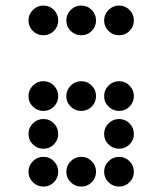

<svg xmlns="http://www.w3.org/2000/svg" viewBox="-20 -689 587 694"><path d="M190.4 -615.2Q190.4 -592.8 174.8 -577.1Q159.2 -561.5 136.7 -561.5Q114.7 -561.5 98.9 -577.1Q83 -592.8 83 -615.2Q83 -637.2 98.9 -653.1Q114.7 -668.9 136.7 -668.9Q159.2 -668.9 174.8 -653.1Q190.4 -637.2 190.4 -615.2ZM327.1 -615.2Q327.1 -592.8 311.5 -577.1Q295.9 -561.5 273.4 -561.5Q251.5 -561.5 235.6 -577.1Q219.7 -592.8 219.7 -615.2Q219.7 -637.2 235.6 -653.1Q251.5 -668.9 273.4 -668.9Q295.9 -668.9 311.5 -653.1Q327.1 -637.2 327.1 -615.2ZM463.9 -615.2Q463.9 -592.8 448.2 -577.1Q432.6 -561.5 410.2 -561.5Q388.2 -561.5 372.3 -577.1Q356.4 -592.8 356.4 -615.2Q356.4 -637.2 372.3 -653.1Q388.2 -668.9 410.2 -668.9Q432.6 -668.9 448.2 -653.1Q463.9 -637.2 463.9 -615.2ZM327.1 -341.8Q327.1 -319.3 311.5 -303.7Q295.9 -288.1 273.4 -288.1Q251.5 -288.1 235.6 -303.7Q219.7 -319.3 219.7 -341.8Q219.7 -363.8 235.6 -379.6Q251.5 -395.5 273.4 -395.5Q295.9 -395.5 311.5 -379.6Q327.1 -363.8 327.1 -341.8ZM190.4 -205.1Q190.4 -182.6 174.8 -167Q159.2 -151.4 136.7 -151.4Q114.7 -151.4 98.9 -167Q83 -182.6 83 -205.1Q83 -227.1 98.9 -242.9Q114.7 -258.8 136.7 -258.8Q159.2 -258.8 174.8 -242.9Q190.4 -227.1 190.4 -205.1ZM463.9 -205.1Q463.9 -182.6 448.2 -167Q432.6 -151.4 410.2 -151.4Q388.2 -151.4 372.3 -167Q356.4 -182.6 356.4 -205.1Q356.4 -227.1 372.3 -242.9Q388.2 -258.8 410.2 -258.8Q432.6 -258.8 448.2 -242.9Q463.9 -227.1 463.9 -205.1ZM327.1 -68.4Q327.1 -45.9 311.5 -30.3Q295.9 -14.6 273.4 -14.6Q251.5 -14.6 235.6 -30.3Q219.7 -45.9 219.7 -68.4Q219.7 -90.3 235.6 -106.2Q251.5 -122.1 273.4 -122.1Q295.9 -122.1 311.5 -106.2Q327.1 -90.3 327.1 -68.4ZM190.4 -341.8Q190.4 -319.3 174.8 -303.7Q159.2 -288.1 136.7 -288.1Q114.7 -288.1 98.9 -303.7Q83 -319.3 83 -341.8Q83 -363.8 98.9 -379.6Q114.7 -395.5 136.7 -395.5Q159.2 -395.5 174.8 -379.6Q190.4 -363.8 190.4 -341.8ZM463.9 -341.8Q463.9 -319.3 448.2 -303.7Q432.6 -288.1 410.2 -288.1Q388.2 -288.1 372.3 -303.7Q356.4 -319.3 356.4 -341.8Q356.4 -363.8 372.3 -379.6Q388.2 -395.5 410.2 -395.5Q432.6 -395.5 448.2 -379.6Q463.9 -363.8 463.9 -341.8ZM190.4 -68.4Q190.4 -45.9 174.8 -30.3Q159.2 -14.6 136.7 -14.6Q114.7 -14.6 98.9 -30.3Q83 -45.9 83 -68.4Q83 -90.3 98.9 -106.2Q114.7 -122.1 136.7 -122.1Q159.2 -122.1 174.8 -106.2Q190.4 -90.3 190.4 -68.4ZM463.9 -68.4Q463.9 -45.9 448.2 -30.3Q432.6 -14.6 410.2 -14.6Q388.2 -14.6 372.3 -30.3Q356.4 -45.9 356.4 -68.4Q356.4 -90.3 372.3 -106.2Q388.2 -122.1 410.2 -122.1Q432.6 -122.1 448.2 -106.2Q463.9 -90.3 463.9 -68.4Z"/></svg>

Font: DatDot
Style: Regular
Weight: 400
Designer: GGBot
Version: 1.00